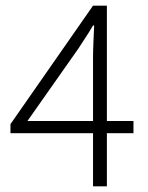

<svg xmlns="http://www.w3.org/2000/svg" viewBox="-20 -659 522 679"><path d="M309 0V-188H17V-220L309 -639H358V-231H452V-188H358V0ZM77 -231H309V-456Q309 -479 310.5 -512.5Q312 -546 313 -569H309Q297 -548 284 -528.5Q271 -509 257 -487Z"/></svg>

Font: Assistant Light
Style: Regular
Weight: 300
Designer: Hebrew By Ben Nathan, Latin by Paul Hunt
Version: Version 3.000